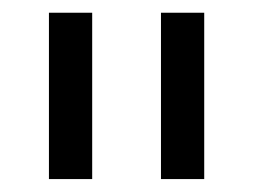

<svg xmlns="http://www.w3.org/2000/svg" viewBox="-20 -735 395 297"><path d="M122.6 -715.3V-458H55.7V-715.3ZM295.9 -715.3V-458H229V-715.3Z"/></svg>

Font: AnjaliOldLipi
Style: Regular
Weight: 400
Italic angle: -12°
Designer: Kevin & Siji
Foundry: Kevin & Siji
Version: Version 0.730 2004